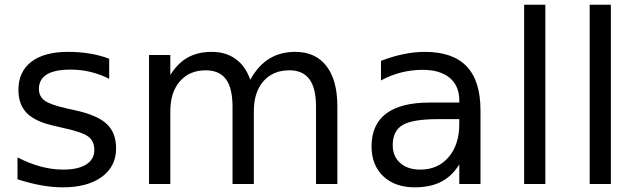

<svg xmlns="http://www.w3.org/2000/svg" viewBox="-20 -780 2704 814"><path d="M442.9 -530.8V-445.8Q404.8 -465.3 363.8 -475.1Q322.8 -484.9 278.8 -484.9Q211.9 -484.9 178.5 -464.4Q145 -443.8 145 -402.8Q145 -371.6 168.9 -353.8Q192.9 -335.9 265.1 -319.8L295.9 -313Q391.6 -292.5 431.9 -255.1Q472.2 -217.8 472.2 -150.9Q472.2 -74.7 411.9 -30.3Q351.6 14.2 246.1 14.2Q202.1 14.2 154.5 5.6Q106.9 -2.9 54.2 -20V-112.8Q104 -86.9 152.3 -74Q200.7 -61 248 -61Q311.5 -61 345.7 -82.8Q379.9 -104.5 379.9 -144Q379.9 -180.7 355.2 -200.2Q330.6 -219.7 247.1 -237.8L215.8 -245.1Q132.3 -262.7 95.2 -299.1Q58.1 -335.4 58.1 -398.9Q58.1 -476.1 112.8 -518.1Q167.5 -560.1 268.1 -560.1Q317.9 -560.1 361.8 -552.7Q405.8 -545.4 442.9 -530.8Z M1041 -441.9Q1074.7 -502.4 1121.6 -531.2Q1168.5 -560.1 1231.9 -560.1Q1317.4 -560.1 1363.8 -500.2Q1410.2 -440.4 1410.2 -330.1V0H1319.8V-327.1Q1319.8 -405.8 1292 -443.8Q1264.2 -481.9 1207 -481.9Q1137.2 -481.9 1096.7 -435.5Q1056.2 -389.2 1056.2 -309.1V0H965.8V-327.1Q965.8 -406.2 938 -444.1Q910.2 -481.9 852.1 -481.9Q783.2 -481.9 742.7 -435.3Q702.1 -388.7 702.1 -309.1V0H611.8V-546.9H702.1V-461.9Q732.9 -512.2 775.9 -536.1Q818.8 -560.1 877.9 -560.1Q937.5 -560.1 979.2 -529.8Q1021 -499.5 1041 -441.9Z M1837.9 -274.9Q1729 -274.9 1687 -250Q1645 -225.1 1645 -165Q1645 -117.2 1676.5 -89.1Q1708 -61 1762.2 -61Q1836.9 -61 1882.1 -114Q1927.2 -167 1927.2 -254.9V-274.9ZM2017.1 -312V0H1927.2V-83Q1896.5 -33.2 1850.6 -9.5Q1804.7 14.2 1738.3 14.2Q1654.3 14.2 1604.7 -33Q1555.2 -80.1 1555.2 -159.2Q1555.2 -251.5 1616.9 -298.3Q1678.7 -345.2 1801.3 -345.2H1927.2V-354Q1927.2 -416 1886.5 -450Q1845.7 -483.9 1772 -483.9Q1725.1 -483.9 1680.7 -472.7Q1636.2 -461.4 1595.2 -439V-522Q1644.5 -541 1690.9 -550.5Q1737.3 -560.1 1781.2 -560.1Q1899.9 -560.1 1958.5 -498.5Q2017.1 -437 2017.1 -312Z M2202.1 -759.8H2292V0H2202.1Z M2480 -759.8H2569.8V0H2480Z"/></svg>

Font: Pangururan
Style: Regular
Weight: 400
Designer: Uli Kozok
Foundry: Michael Everson and Uli Kozok
Version: Version 1.005